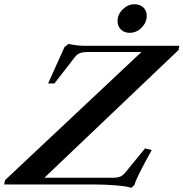

<svg xmlns="http://www.w3.org/2000/svg" viewBox="-81 -882 877 918"><path d="M538.1 -725.1Q513.2 -725.1 497.1 -741Q481 -756.8 481 -781.2Q481 -813 505.9 -837.4Q530.8 -861.8 562 -861.8Q587.9 -861.8 604.2 -846.4Q620.6 -831.1 620.6 -806.6Q620.6 -774.9 596.4 -750Q572.3 -725.1 538.1 -725.1ZM546.9 16.1Q526.9 8.8 475.1 4.4Q423.3 0 367.7 0H-61L-57.1 -20.5L595.2 -633.3H336.9Q316.9 -633.3 302.5 -628.4Q288.1 -623.5 276.9 -608.9L179.2 -482.9H148.9L227.5 -657.2L246.6 -671.9Q289.6 -663.1 320.8 -663.1H776.4L772.9 -643.1L131.3 -32.2H460.9Q482.4 -32.2 495.4 -38.3Q508.3 -44.4 521.5 -61L612.3 -172.4L644.5 -164.6Q569.8 -30.8 562 2Z"/></svg>

Font: Elstob SemiBold
Style: Italic
Weight: 600
Italic angle: -20°
Designer: Peter S. Baker
Version: Version 1.015